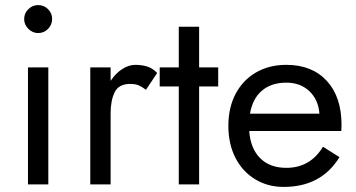

<svg xmlns="http://www.w3.org/2000/svg" viewBox="-20 -725 1398 755"><path d="M75 -650Q75 -673 91.5 -689Q108 -705 130 -705Q153 -705 169 -689Q185 -673 185 -650Q185 -628 169 -611.5Q153 -595 130 -595Q108 -595 91.5 -611.5Q75 -628 75 -650ZM90 -460H170V0H90Z M554 -372Q538 -384 525 -389.5Q512 -395 492 -395Q447 -395 431 -362.5Q415 -330 415 -280V0H335V-460H415V-407Q434 -436 460 -453Q486 -470 512 -470Q537 -470 558.5 -463.5Q580 -457 598 -438Z M608 -460H683V-620H763V-460H838V-385H763V0H683V-385H608Z M1096 10Q1032 10 982.5 -20.5Q933 -51 905.5 -105Q878 -159 878 -230Q878 -302 906.5 -356Q935 -410 986.5 -440Q1038 -470 1106 -470Q1207 -470 1265 -407Q1323 -344 1323 -234Q1323 -227 1322.5 -219.5Q1322 -212 1322 -210H960Q965 -141 1003 -103Q1041 -65 1106 -65Q1200 -65 1250 -148L1315 -107Q1243 10 1096 10ZM1106 -400Q1047 -400 1010 -368.5Q973 -337 963 -278H1236Q1232 -333 1196.5 -366.5Q1161 -400 1106 -400Z"/></svg>

Font: Jost*
Style: Regular
Weight: 400
Version: Version 3.7